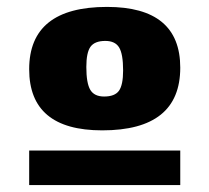

<svg xmlns="http://www.w3.org/2000/svg" viewBox="-20 -742 606 556"><path d="M276 -364.5Q64.5 -364.5 64.5 -541.5Q64.5 -722 290 -722Q502 -722 502 -546Q502 -364.5 276 -364.5ZM281.5 -462.5Q312.5 -462.5 324.5 -479.2Q336.5 -496 336.5 -538Q336.5 -585.5 325 -604.5Q313.5 -623.5 285 -623.5Q254.5 -623.5 242.2 -606.8Q230 -590 230 -548Q230 -501 241.5 -481.8Q253 -462.5 281.5 -462.5ZM64.5 -206V-306H502V-206Z"/></svg>

Font: Newsreader 6pt ExtraBold
Style: Regular
Weight: 800
Designer: Hugues Gentile
Foundry: Production Type
Version: Version 1.003; ttfautohint (v1.8.3)